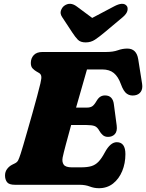

<svg xmlns="http://www.w3.org/2000/svg" viewBox="-20 -974 770 1012"><path d="M399 0H59Q27.5 0 17 -14Q6.5 -28 6.5 -49Q6.5 -68.5 17.2 -83Q28 -97.5 43.5 -105.5L59.5 -113.5Q70.5 -119 75.8 -129.2Q81 -139.5 89 -164Q93 -175.5 102.5 -208.2Q112 -241 124.8 -285.5Q137.5 -330 151 -377.2Q164.5 -424.5 175.5 -466.2Q186.5 -508 193 -534.5Q200 -563.5 197.2 -574Q194.5 -584.5 185.5 -589.5L171 -598Q161.5 -603.5 152 -613.2Q142.5 -623 142.5 -642Q142.5 -667 158 -683.5Q173.5 -700 204 -700H539.5Q576 -700 601 -709Q626 -718 651 -718Q699.5 -718 708.5 -662L729 -532.5Q733 -506.5 722.5 -490.8Q712 -475 691 -471.5Q666.5 -467.5 648.8 -479.8Q631 -492 617 -531Q603 -570 580 -589Q557 -608 518.5 -608H438.5Q431 -581 415 -525.8Q399 -470.5 381 -407H440Q454.5 -407 465.2 -413.2Q476 -419.5 489 -442Q498.5 -458 509.2 -464.5Q520 -471 533.5 -471Q554.5 -471 566 -458.8Q577.5 -446.5 580 -425.5L595 -313Q599 -282 585.5 -267.2Q572 -252.5 549.5 -252.5Q532.5 -252.5 521.8 -262Q511 -271.5 504 -284Q493 -304.5 478.2 -309.8Q463.5 -315 436 -315H355Q339 -257.5 326.5 -210.2Q314 -163 310 -143Q306 -120 316 -106Q326 -92 358 -92H407Q440 -92 461.2 -98.2Q482.5 -104.5 499 -121.5Q515.5 -138.5 532.5 -170.5Q561.5 -224.5 595.5 -224.5Q641 -224.5 641 -161.5Q641 -113 624 -72Q607 -31 575.8 -6.5Q544.5 18 501.5 18Q476 18 453 9Q430 0 399 0ZM529.5 -802Q502 -779 480.5 -764.8Q459 -750.5 431.5 -750.5Q404 -750.5 390.2 -764.8Q376.5 -779 361.5 -802L307.5 -884Q295.5 -902 301.2 -918.5Q307 -935 318.5 -943.5Q349.5 -966 384.5 -940L466 -879.5L580.5 -940Q629 -966 647.5 -943.5Q655 -935 651.8 -918.5Q648.5 -902 627.5 -884Z"/></svg>

Font: Fraunces 9pt S100 Black
Style: Italic
Weight: 900
Italic angle: -16°
Version: Version 1.000; ttfautohint (v1.8.3)